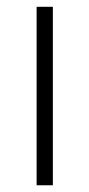

<svg xmlns="http://www.w3.org/2000/svg" viewBox="-20 -551 266 571"><path d="M137.2 0H88.9V-530.8H137.2Z"/></svg>

Font: OpenSans-Light
Style: Regular
Weight: 300
Foundry: Ascender Corporation
Version: Version 1.10